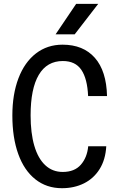

<svg xmlns="http://www.w3.org/2000/svg" viewBox="-20 -976 640 1010"><path d="M45 -368.5Q45 -480 77.2 -564.5Q109.5 -649 169.2 -695Q229 -741 309 -741Q418 -741 479 -671.8Q540 -602.5 543 -470.5H443.5Q439.5 -562 408 -608.5Q376.5 -655 310.5 -655Q227 -655 184 -582.2Q141 -509.5 141 -369Q141 -276 160.5 -209.2Q180 -142.5 218 -107Q256 -71.5 310 -71.5Q372 -71.5 405.2 -109.5Q438.5 -147.5 444 -206.5H539Q535 -136 504 -86.5Q473 -37 421.8 -11.5Q370.5 14 306 14Q225 14 166 -32.8Q107 -79.5 76 -165.8Q45 -252 45 -368.5ZM496.5 -955.5 373 -795.5H272.5L380.5 -955.5Z"/></svg>

Font: SplineSansMono30
Style: Regular
Weight: 400
Designer: Eben Sorkin, Mirko Velimirovic
Foundry: Sorkin Type
Version: Version 1.000